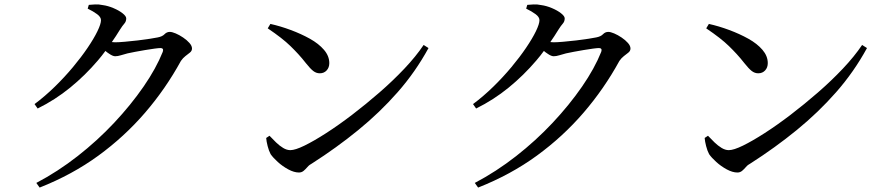

<svg xmlns="http://www.w3.org/2000/svg" viewBox="-20 -797 4020 867"><path d="M144 29Q241 -22 330.5 -92Q420 -162 495.5 -242.5Q571 -323 628 -405.5Q685 -488 715 -563Q718 -572 715 -576Q712 -580 705 -580Q697 -580 678 -577.5Q659 -575 635.5 -571Q612 -567 590.5 -563Q569 -559 556 -556Q540 -552 526 -547.5Q512 -543 500 -543Q489 -543 472 -555Q464 -560 456 -567Q440 -545 422 -524Q365 -457 297 -401.5Q229 -346 150 -307L136 -327Q183 -362 227.5 -405.5Q272 -449 309.5 -494Q347 -539 375.5 -581Q404 -623 420 -656Q436 -689 436 -706Q436 -720 418.5 -733Q401 -746 376 -758L381 -775Q394 -776 409.5 -777Q425 -778 444 -774Q467 -771 492 -760.5Q517 -750 533.5 -737Q550 -724 550 -714Q550 -700 541.5 -690.5Q533 -681 521 -662Q504 -634 485 -607Q493 -606 500 -606Q516 -606 544 -608.5Q572 -611 602.5 -614.5Q633 -618 657.5 -622Q682 -626 692 -628Q713 -632 723 -642.5Q733 -653 747 -653Q757 -653 773.5 -646Q790 -639 807 -627.5Q824 -616 835.5 -603Q847 -590 847 -578Q847 -567 837.5 -559.5Q828 -552 817 -543.5Q806 -535 797 -522Q728 -396 635 -288Q542 -180 424 -94Q306 -8 159 50Z M1330 -18Q1308 -18 1282 -32Q1256 -46 1234.5 -65.5Q1213 -85 1202 -101Q1194 -116 1188.5 -137.5Q1183 -159 1182 -174L1197 -184Q1211 -169 1226.5 -154Q1242 -139 1258.5 -129Q1275 -119 1291 -119Q1313 -119 1355 -139.5Q1397 -160 1453 -196Q1509 -232 1570.5 -279Q1632 -326 1693 -379Q1754 -432 1806 -487Q1858 -542 1893 -594L1915 -580Q1856 -472 1775.5 -380.5Q1695 -289 1597.5 -209.5Q1500 -130 1389 -59Q1377 -53 1368.5 -43Q1360 -33 1351 -25.5Q1342 -18 1330 -18ZM1424 -466Q1408 -466 1394.5 -476.5Q1381 -487 1362 -511Q1344 -534 1327 -552.5Q1310 -571 1291.5 -589Q1273 -607 1248 -626.5Q1223 -646 1189 -669L1201 -689Q1246 -679 1293 -661.5Q1340 -644 1379.5 -622Q1419 -600 1443 -572Q1467 -544 1467 -512Q1467 -492 1455 -479Q1443 -466 1424 -466Z M2124 29Q2221 -22 2310.5 -92Q2400 -162 2475.5 -242.5Q2551 -323 2608 -405.5Q2665 -488 2695 -563Q2698 -572 2695 -576Q2692 -580 2685 -580Q2677 -580 2658 -577.5Q2639 -575 2615.5 -571Q2592 -567 2570.5 -563Q2549 -559 2536 -556Q2520 -552 2506 -547.5Q2492 -543 2480 -543Q2469 -543 2452 -555Q2444 -560 2436 -567Q2420 -545 2402 -524Q2345 -457 2277 -401.5Q2209 -346 2130 -307L2116 -327Q2163 -362 2207.5 -405.5Q2252 -449 2289.5 -494Q2327 -539 2355.5 -581Q2384 -623 2400 -656Q2416 -689 2416 -706Q2416 -720 2398.5 -733Q2381 -746 2356 -758L2361 -775Q2374 -776 2389.5 -777Q2405 -778 2424 -774Q2447 -771 2472 -760.5Q2497 -750 2513.5 -737Q2530 -724 2530 -714Q2530 -700 2521.5 -690.5Q2513 -681 2501 -662Q2484 -634 2465 -607Q2473 -606 2480 -606Q2496 -606 2524 -608.5Q2552 -611 2582.5 -614.5Q2613 -618 2637.5 -622Q2662 -626 2672 -628Q2693 -632 2703 -642.5Q2713 -653 2727 -653Q2737 -653 2753.5 -646Q2770 -639 2787 -627.5Q2804 -616 2815.5 -603Q2827 -590 2827 -578Q2827 -567 2817.5 -559.5Q2808 -552 2797 -543.5Q2786 -535 2777 -522Q2708 -396 2615 -288Q2522 -180 2404 -94Q2286 -8 2139 50Z M3310 -18Q3288 -18 3262 -32Q3236 -46 3214.5 -65.5Q3193 -85 3182 -101Q3174 -116 3168.5 -137.5Q3163 -159 3162 -174L3177 -184Q3191 -169 3206.5 -154Q3222 -139 3238.5 -129Q3255 -119 3271 -119Q3293 -119 3335 -139.5Q3377 -160 3433 -196Q3489 -232 3550.5 -279Q3612 -326 3673 -379Q3734 -432 3786 -487Q3838 -542 3873 -594L3895 -580Q3836 -472 3755.5 -380.5Q3675 -289 3577.5 -209.5Q3480 -130 3369 -59Q3357 -53 3348.5 -43Q3340 -33 3331 -25.5Q3322 -18 3310 -18ZM3404 -466Q3388 -466 3374.5 -476.5Q3361 -487 3342 -511Q3324 -534 3307 -552.5Q3290 -571 3271.5 -589Q3253 -607 3228 -626.5Q3203 -646 3169 -669L3181 -689Q3226 -679 3273 -661.5Q3320 -644 3359.5 -622Q3399 -600 3423 -572Q3447 -544 3447 -512Q3447 -492 3435 -479Q3423 -466 3404 -466Z"/></svg>

Font: Noto Serif HK ExtraLight Medium
Style: Regular
Weight: 500
Version: Version 2.002-H1;hotconv 1.1.0;makeotfexe 2.6.0